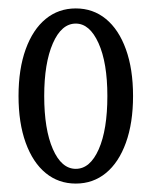

<svg xmlns="http://www.w3.org/2000/svg" viewBox="-20 -704 360 456"><path d="M160 -268Q119 -268 88.5 -293Q58 -318 41 -365Q24 -412 24 -476Q24 -540 41 -587Q58 -634 88.5 -659Q119 -684 160 -684Q201 -684 231.5 -659Q262 -634 279 -587Q296 -540 296 -476Q296 -412 279 -365Q262 -318 231.5 -293Q201 -268 160 -268ZM160 -303Q194 -303 214.5 -349.5Q235 -396 235 -476Q235 -555 214 -601.5Q193 -648 160 -648Q126 -648 105.5 -601Q85 -554 85 -476Q85 -397 105.5 -350Q126 -303 160 -303Z"/></svg>

Font: Margherita Variable
Style: Regular
Weight: 400
Designer: James Puckett
Foundry: Dunwich Type Founders
Version: Version 1.008